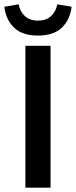

<svg xmlns="http://www.w3.org/2000/svg" viewBox="-34 -865 350 885"><path d="M83 0V-654H199V0ZM141 -701Q69 -701 31 -737.5Q-7 -774 -14 -834L52 -845Q58 -812 80.5 -791Q103 -770 141 -770Q179 -770 201.5 -791Q224 -812 230 -845L296 -834Q289 -774 251 -737.5Q213 -701 141 -701Z"/></svg>

Font: Giro Sans Semibold
Style: Regular
Weight: 600
Designer: Paul D. Hunt
Foundry: Adobe Systems Incorporated
Version: Version 1.000;PS 1.0;hotconv 1.0.88;makeotf.lib2.5.647800